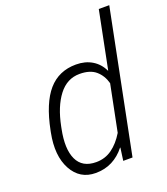

<svg xmlns="http://www.w3.org/2000/svg" viewBox="-141 -860 841 968"><g transform="rotate(-20 279.5 -376.0)"><path d="M64.5 -269.5Q91.8 -407.2 148.7 -472.7Q205.6 -538.1 297.9 -538.1Q347.2 -538.1 383.8 -516.1Q420.4 -494.1 439.5 -453.6L440.9 -454.1L502.4 -761.7H558.6L406.2 0H356.4L365.7 -67.4L364.3 -68.4Q334.5 -30.3 294.9 -10Q255.4 10.3 206.1 10.3Q121.6 10.3 80.3 -65.4Q39.1 -141.1 62.5 -259.3ZM119.6 -259.3Q98.6 -156.2 125.7 -98.4Q152.8 -40.5 227.1 -40.5Q274.9 -40.5 312.3 -67.4Q349.6 -94.2 378.4 -142.1L428.2 -390.6Q416.5 -434.1 385.7 -460.7Q355 -487.3 298.8 -487.3Q231.4 -487.3 186.5 -429Q141.6 -370.6 121.6 -269.5Z"/></g></svg>

Font: Franko
Style: Light Italic
Weight: 300
Designer: Google
Version: Version 1.200310; 2013